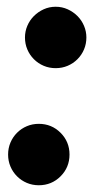

<svg xmlns="http://www.w3.org/2000/svg" viewBox="-20 -532 289 569"><path d="M4 -74Q4 -93 11 -109.5Q18 -126 30.5 -138.5Q43 -151 59.5 -158Q76 -165 95 -165Q133 -165 159.5 -138.5Q186 -112 186 -74Q186 -36 159.5 -9.5Q133 17 95 17Q76 17 59.5 10Q43 3 30.5 -9.5Q18 -22 11 -38.5Q4 -55 4 -74ZM54 -421Q54 -439 61 -455.5Q68 -472 80.5 -484.5Q93 -497 109.5 -504.5Q126 -512 145 -512Q164 -512 180.5 -504.5Q197 -497 209.5 -484.5Q222 -472 229 -455.5Q236 -439 236 -421Q236 -402 229 -385.5Q222 -369 209.5 -356.5Q197 -344 180.5 -337Q164 -330 145 -330Q126 -330 109.5 -337Q93 -344 80.5 -356.5Q68 -369 61 -385.5Q54 -402 54 -421Z"/></svg>

Font: Szlgxwxxxixliatcpuztgldltzi
Style: Regular
Weight: 700
Italic angle: -8°
Designer: Carrois Corporate & Edenspiekermann
Foundry: Carrois Corporate GbR & Edenspiekermann AG
Version: Version 2.001